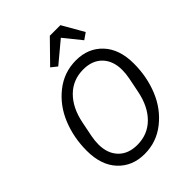

<svg xmlns="http://www.w3.org/2000/svg" viewBox="-264 -1065 1206 1206"><g transform="rotate(-45 339.5 -461.5)"><path d="M402 -935H496L578 -792L535 -762L442 -877L303 -761L263 -793ZM298 12Q190 12 122.5 -60Q55 -132 55 -260Q55 -377 96.5 -478.5Q138 -580 220.5 -645Q303 -710 409 -710Q517 -710 584.5 -638Q652 -566 652 -438Q652 -321 610.5 -219.5Q569 -118 486.5 -53Q404 12 298 12ZM306 -61Q398 -61 460.5 -122.5Q523 -184 545 -293L565 -393Q572 -428 572 -462Q572 -542 526.5 -589.5Q481 -637 401 -637Q309 -637 246.5 -575.5Q184 -514 162 -405L142 -305Q135 -270 135 -236Q135 -156 180.5 -108.5Q226 -61 306 -61Z"/></g></svg>

Font: Aneliza
Style: Italic
Weight: 400
Italic angle: -11.31°
Designer: Mike Abbink, Paul van der Laan, Pieter van Rosmalen
Foundry: Bold Monday
Version: Version 3.0